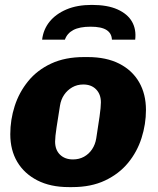

<svg xmlns="http://www.w3.org/2000/svg" viewBox="-20 -754 647 784"><path d="M261 10Q186 10 132.5 -17.5Q79 -45 50.5 -93Q22 -141 22 -206Q22 -265 40 -321Q58 -377 95 -422.5Q132 -468 189 -494.5Q246 -521 323 -521H338Q414 -521 467 -494Q520 -467 548 -418.5Q576 -370 576 -305Q576 -247 558 -190.5Q540 -134 503 -89Q466 -44 409 -17Q352 10 275 10ZM278 -103Q303 -103 323 -114Q343 -125 356 -144.5Q369 -164 373 -189Q381 -239 386.5 -278Q392 -317 392 -336Q392 -369 372.5 -389Q353 -409 320 -409Q295 -409 275 -397.5Q255 -386 242 -367Q229 -348 225 -323Q217 -273 211 -234Q205 -195 205 -176Q205 -142 225 -122.5Q245 -103 278 -103ZM152 -592Q157 -634 182.5 -665.5Q208 -697 251.5 -715.5Q295 -734 355 -734Q419 -734 460 -715.5Q501 -697 519 -665.5Q537 -634 532 -592H437Q436 -618 415 -631.5Q394 -645 350 -645Q305 -645 279.5 -631.5Q254 -618 245 -592Z"/></svg>

Font: Chivo Medium ExtraBold
Style: Italic
Weight: 800
Italic angle: -8.05°
Version: Version 2.002